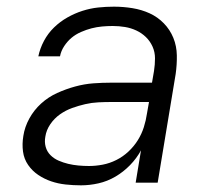

<svg xmlns="http://www.w3.org/2000/svg" viewBox="-20 -548 640 576"><path d="M223 8Q200 8 177 5.5Q154 3 133.5 -4Q113 -11 95 -23Q77 -35 64.5 -53Q52 -71 49 -93.5Q46 -116 50 -140Q54 -167 68 -192.5Q82 -218 103.5 -237.5Q125 -257 151.5 -269Q178 -281 205.5 -288.5Q233 -296 260 -298Q287 -300 314 -300H436L442 -335Q445 -354 445 -373Q445 -392 437.5 -408.5Q430 -425 417.5 -437Q405 -449 389 -456.5Q373 -464 355 -467Q337 -470 318 -470Q302 -470 286 -468.5Q270 -467 254.5 -463Q239 -459 223 -452Q207 -445 194.5 -434.5Q182 -424 172.5 -409.5Q163 -395 160 -379H95Q100 -403 112 -425.5Q124 -448 142 -465.5Q160 -483 182 -495.5Q204 -508 227.5 -515.5Q251 -523 274.5 -525.5Q298 -528 322 -528Q350 -528 377.5 -523.5Q405 -519 429 -508Q453 -497 471.5 -478Q490 -459 500 -434.5Q510 -410 510.5 -382Q511 -354 507 -326L453 0H387L403 -97Q390 -73 370 -52.5Q350 -32 326 -18Q302 -4 275.5 2Q249 8 223 8ZM247 -50Q267 -50 288 -54Q309 -58 329 -68Q349 -78 365.5 -93.5Q382 -109 393.5 -127.5Q405 -146 411.5 -166.5Q418 -187 421 -208L427 -242H314Q295 -242 275 -241Q255 -240 235.5 -235.5Q216 -231 196.5 -224Q177 -217 160 -205Q143 -193 131 -175.5Q119 -158 116 -138Q113 -122 117 -107.5Q121 -93 131.5 -82.5Q142 -72 156 -66Q170 -60 184.5 -56.5Q199 -53 215 -51.5Q231 -50 247 -50Z"/></svg>

Font: Iosevka Aile Light
Style: Italic
Weight: 300
Italic angle: -9°
Designer: Belleve Invis
Foundry: Belleve Invis
Version: Version 31.1.0; ttfautohint (v1.8.4)